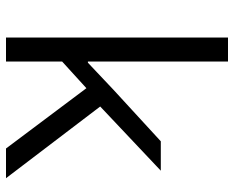

<svg xmlns="http://www.w3.org/2000/svg" viewBox="-90 -690 780 640"><g transform="rotate(90 300.0 -370.0)"><path d="M105 -740H185V-273H189L279 -358L451 -516H549L335 -314L574 0H475L274 -268L185 -187V0H105Z"/></g></svg>

Font: iA Writer Mono V
Style: Regular
Weight: 400
Designer: Mike Abbink, Paul van der Laan, Pieter van Rosmalen
Foundry: Bold Monday
Version: Version 2.000